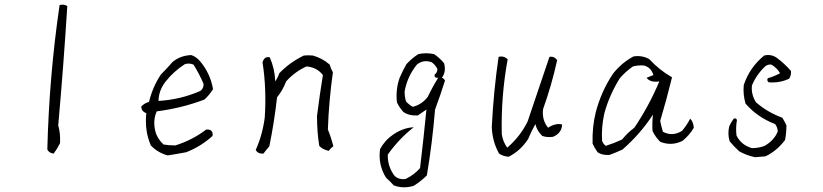

<svg xmlns="http://www.w3.org/2000/svg" viewBox="-20 -692 3540 826"><path d="M236.3 -669.9Q253.9 -675.8 269.5 -666Q253.9 -416 230.5 -152.3Q240.2 -121.1 238.3 -76.2Q226.6 -52.7 210.9 -31.2Q191.4 -33.2 183.6 -48.8Q191.4 -363.3 236.3 -669.9Z M722.7 -425.8Q755.9 -453.1 802.7 -455.1Q822.3 -449.2 839.8 -429.7Q884.8 -377 896.5 -308.6Q880.9 -283.2 859.4 -263.7Q761.7 -226.6 654.3 -212.9Q636.7 -173.8 648.4 -127Q656.2 -95.7 683.6 -70.3Q707 -66.4 734.4 -66.4Q808.6 -89.8 867.2 -134.8Q898.4 -136.7 894.5 -107.4Q845.7 -62.5 781.2 -37.1Q740.2 -29.3 701.2 -23.4Q658.2 -35.2 628.9 -66.4Q601.6 -128.9 609.4 -205.1Q587.9 -212.9 587.9 -234.4Q601.6 -248 621.1 -253.9Q636.7 -318.4 671.9 -371.1Q697.3 -396.5 722.7 -425.8ZM812.5 -414.1Q793 -421.9 775.4 -416Q726.6 -384.8 691.4 -339.8Q662.1 -300.8 662.1 -257.8Q757.8 -263.7 841.8 -300.8Q857.4 -312.5 855.5 -332Q835.9 -377 812.5 -414.1Z M1287.1 -453.1Q1306.6 -455.1 1326.2 -453.1Q1367.2 -441.4 1398.4 -414.1Q1402.3 -398.4 1412.1 -380.9Q1394.5 -253.9 1390.6 -134.8Q1404.3 -101.6 1414.1 -62.5Q1402.3 -54.7 1394.5 -43Q1367.2 -48.8 1353.5 -64.5Q1343.8 -123 1343.8 -193.4Q1355.5 -285.2 1369.1 -369.1Q1343.8 -402.3 1298.8 -406.2Q1250 -384.8 1210.9 -341.8Q1197.3 -304.7 1171.9 -273.4Q1160.2 -168 1138.7 -62.5Q1125 -46.9 1113.3 -31.2Q1089.8 -29.3 1080.1 -46.9Q1109.4 -111.3 1119.1 -187.5Q1127 -312.5 1109.4 -423.8Q1117.2 -451.2 1140.6 -445.3Q1162.1 -396.5 1164.1 -341.8Q1175.8 -359.4 1181.6 -377Q1226.6 -423.8 1287.1 -453.1Z M1779.3 -459Q1812.5 -466.8 1847.7 -459Q1871.1 -443.4 1890.6 -419.9Q1900.4 -382.8 1880.9 -357.4Q1888.7 -355.5 1894.5 -345.7Q1875 -283.2 1851.6 -220.7Q1839.8 -76.2 1816.4 62.5Q1791 87.9 1759.8 107.4Q1714.8 121.1 1673.8 105.5Q1658.2 87.9 1640.6 72.3Q1605.5 15.6 1615.2 -50.8Q1636.7 -89.8 1671.9 -113.3Q1714.8 -142.6 1759.8 -144.5Q1697.3 -95.7 1648.4 -27.3Q1646.5 21.5 1675.8 62.5Q1693.4 82 1724.6 78.1Q1761.7 60.5 1787.1 31.2Q1802.7 -99.6 1814.5 -220.7Q1796.9 -209 1777.3 -195.3Q1738.3 -193.4 1714.8 -210.9Q1697.3 -230.5 1687.5 -252Q1681.6 -306.6 1699.2 -357.4Q1712.9 -388.7 1728.5 -416Q1752 -441.4 1779.3 -459ZM1837.9 -423.8Q1802.7 -437.5 1773.4 -414.1Q1732.4 -363.3 1720.7 -298.8Q1720.7 -275.4 1726.6 -255.9Q1738.3 -242.2 1755.9 -232.4Q1794.9 -242.2 1820.3 -275.4Q1841.8 -320.3 1865.2 -357.4Q1847.7 -355.5 1849.6 -371.1Q1863.3 -380.9 1861.3 -396.5Q1851.6 -414.1 1837.9 -423.8Z M2125 -447.3Q2146.5 -453.1 2164.1 -437.5Q2134.8 -277.3 2138.7 -115.2Q2142.6 -84 2162.1 -56.6Q2218.8 -105.5 2250 -169.9Q2296.9 -308.6 2343.8 -447.3Q2363.3 -451.2 2377 -433.6Q2353.5 -326.2 2316.4 -222.7Q2310.5 -175.8 2337.9 -142.6Q2371.1 -164.1 2398.4 -156.2Q2396.5 -119.1 2359.4 -103.5Q2334 -99.6 2312.5 -107.4Q2289.1 -130.9 2283.2 -158.2Q2265.6 -127 2252 -93.8Q2218.8 -43 2168 -17.6Q2144.5 -19.5 2127 -31.2Q2097.7 -84 2095.7 -146.5Q2103.5 -300.8 2125 -447.3Z M2705.1 -449.2Q2742.2 -455.1 2773.4 -437.5Q2816.4 -390.6 2871.1 -359.4Q2847.7 -263.7 2820.3 -171.9Q2824.2 -150.4 2832 -125Q2873 -103.5 2914.1 -128.9Q2935.5 -154.3 2949.2 -181.6Q2962.9 -168 2964.8 -142.6Q2947.3 -111.3 2916 -85.9Q2869.1 -62.5 2820.3 -82Q2798.8 -103.5 2787.1 -128.9Q2785.2 -166 2789.1 -199.2Q2736.3 -117.2 2658.2 -48.8Q2628.9 -35.2 2601.6 -25.4Q2570.3 -23.4 2550.8 -37.1Q2537.1 -56.6 2529.3 -74.2Q2527.3 -146.5 2543 -209Q2566.4 -298.8 2617.2 -375Q2654.3 -421.9 2705.1 -449.2ZM2750 -410.2Q2724.6 -412.1 2703.1 -406.2Q2671.9 -384.8 2646.5 -355.5Q2601.6 -283.2 2580.1 -205.1Q2566.4 -144.5 2570.3 -85.9Q2574.2 -74.2 2585.9 -64.5Q2623 -76.2 2656.2 -91.8Q2679.7 -121.1 2709 -142.6Q2773.4 -238.3 2816.4 -341.8Q2777.3 -335.9 2761.7 -357.4Q2775.4 -363.3 2791 -369.1Q2781.2 -402.3 2750 -410.2Z M3267.6 -453.1Q3298.8 -460.9 3324.2 -441.4Q3355.5 -418 3382.8 -386.7Q3384.8 -369.1 3375 -353.5Q3334 -334 3287.1 -337.9Q3277.3 -345.7 3283.2 -355.5Q3310.5 -363.3 3335.9 -377Q3322.3 -400.4 3298.8 -414.1Q3283.2 -416 3271.5 -406.2Q3234.4 -371.1 3214.8 -324.2Q3210.9 -285.2 3232.4 -252Q3281.2 -209 3345.7 -185.5Q3355.5 -169.9 3363.3 -152.3Q3363.3 -121.1 3357.4 -89.8Q3322.3 -43 3273.4 -19.5Q3250 -17.6 3228.5 -15.6Q3191.4 -23.4 3160.2 -41Q3136.7 -62.5 3119.1 -84Q3109.4 -115.2 3117.2 -148.4Q3125 -166 3136.7 -181.6Q3146.5 -185.5 3150.4 -175.8Q3144.5 -142.6 3148.4 -109.4Q3168 -68.4 3214.8 -54.7Q3244.1 -54.7 3269.5 -64.5Q3310.5 -87.9 3326.2 -127Q3324.2 -146.5 3314.5 -158.2Q3238.3 -187.5 3187.5 -246.1Q3175.8 -285.2 3179.7 -326.2Q3205.1 -402.3 3267.6 -453.1Z"/></svg>

Font: BoLeHuaiShuti
Style: Regular
Weight: 400
Designer: Aston.linsen@gmail.com
Foundry: BoLe
Version: Version 1.00 June 15, 2016, initial release